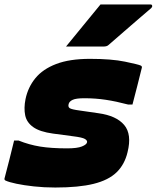

<svg xmlns="http://www.w3.org/2000/svg" viewBox="-64 -826 700 858"><path d="M236 -163Q281 -163 302 -171.5Q323 -180 325 -190Q327 -198 315.5 -205Q304 -212 263 -217L173 -229Q114 -237 84.5 -258Q55 -279 48.5 -311Q42 -343 50 -383Q61 -436 94 -476.5Q127 -517 187 -540Q247 -563 338 -563Q434 -563 494.5 -550.5Q555 -538 565 -533Q571 -530 570 -524Q560 -484 549.5 -442Q539 -400 528 -359H508Q455 -373 409 -380Q363 -387 313 -387Q276 -387 261 -380Q246 -373 243 -362Q239 -349 247 -343Q255 -337 293 -332L376 -320Q456 -309 491 -267.5Q526 -226 506 -146Q493 -91 457 -56Q421 -21 354.5 -4.5Q288 12 183 12Q133 12 87.5 7Q42 2 9 -5Q-24 -12 -39 -19Q-45 -22 -44 -28Q-33 -71 -22 -113Q-11 -155 -1 -198H19Q66 -179 115.5 -171Q165 -163 236 -163ZM385 -806H609Q615 -806 616 -800.5Q617 -795 612 -790Q579 -762 549.5 -736.5Q520 -711 489.5 -684.5Q459 -658 421 -625Q414 -618 398 -618H231Q269 -665 307.5 -711.5Q346 -758 385 -806Z"/></svg>

Font: Recursive Sn Lnr St XBk
Style: Italic
Weight: 1000
Italic angle: -15°
Version: Version 1.079;hotconv 1.0.112;makeotfexe 2.5.65598; ttfautoh